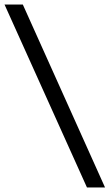

<svg xmlns="http://www.w3.org/2000/svg" viewBox="-53 -727 485 850"><path d="M412 103H332L-33 -707H48Z"/></svg>

Font: Hind Siliguri
Style: Regular
Weight: 400
Designer: Jyotish Sonowal
Foundry: Indian Type Foundry
Version: Version 1.001;PS 1.0;hotconv 1.0.86;makeotf.lib2.5.63406; tt